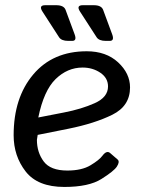

<svg xmlns="http://www.w3.org/2000/svg" viewBox="-20 -721 566 749"><path d="M146 -675.3Q129.4 -700.7 156.7 -700.7H199.2Q229 -700.7 235.8 -682.6L271 -587.4Q280.8 -561.5 261.7 -561.5H246.1Q219.7 -561.5 210.4 -575.7ZM292.5 -675.3Q275.9 -700.7 303.2 -700.7H345.7Q375.5 -700.7 382.3 -682.6L417.5 -587.4Q427.2 -561.5 408.2 -561.5H392.6Q366.2 -561.5 356.9 -575.7ZM33.2 -193.4Q33.2 -339.8 109.6 -430.4Q186 -521 318.4 -521Q394 -521 440.7 -477.8Q487.3 -434.6 487.3 -379.9Q487.3 -307.6 418.2 -273.4Q349.1 -239.3 247.1 -218.8L127 -194.8Q124 -176.3 124 -175.3Q124 -127 150.4 -91.3Q176.8 -55.7 242.7 -55.7Q298.8 -55.7 333 -76.2Q367.2 -96.7 379.4 -113.3Q396.5 -136.2 410.2 -123.5L439 -98.6Q448.2 -90.3 436 -71.3Q424.8 -53.7 375.5 -22.7Q326.2 8.3 231 8.3Q127 8.3 80.1 -52Q33.2 -112.3 33.2 -193.4ZM129.4 -262.7 229.5 -282.2Q297.9 -295.4 349.6 -318.6Q401.4 -341.8 401.4 -383.8Q401.4 -417 371.3 -437.3Q341.3 -457.5 302.2 -457.5Q243.2 -457.5 197 -412.6Q150.9 -367.7 129.4 -262.7Z"/></svg>

Font: Istok Web
Style: Italic
Weight: 400
Italic angle: -13°
Designer: Andrey V. Panov
Foundry: Andrey V. Panov
Version: Version 1.0.2g